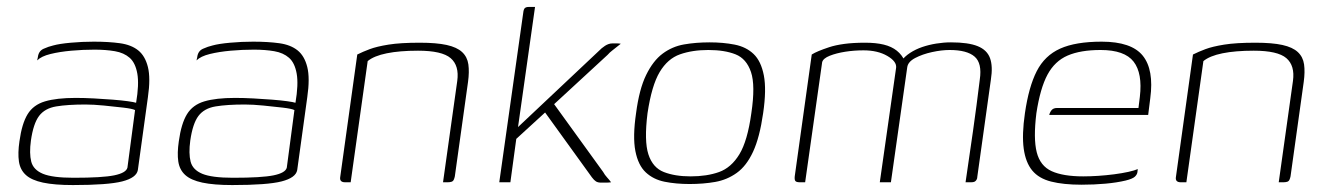

<svg xmlns="http://www.w3.org/2000/svg" viewBox="-20 -525 3825 553"><path d="M190 8Q137 8 104 1Q71 -6 54.5 -21Q38 -36 34.5 -60Q31 -84 36 -118Q43 -169 59.5 -196Q76 -223 109.5 -233Q143 -243 198 -243Q223 -243 251 -241.5Q279 -240 304.5 -238Q330 -236 348 -233.5Q366 -231 372 -229Q381 -282 375.5 -313Q370 -344 353.5 -358.5Q337 -373 311 -377.5Q285 -382 252 -382Q219 -382 185.5 -379Q152 -376 125.5 -369.5Q99 -363 87 -351L89 -360Q91 -378 105.5 -384.5Q120 -391 133 -394Q151 -399 184 -402Q217 -405 250 -405Q293 -405 325.5 -400.5Q358 -396 378 -380Q398 -364 406 -332Q414 -300 406 -245L377 -35Q373 -13 332 -2.5Q291 8 190 8ZM192 -13Q275 -13 309 -20Q343 -27 347 -42L369 -208Q361 -212 335.5 -215Q310 -218 279.5 -221Q249 -224 226 -224Q175 -224 142 -218.5Q109 -213 92.5 -191Q76 -169 69 -120Q64 -83 70 -59.5Q76 -36 103.5 -24.5Q131 -13 192 -13Z M649 8Q596 8 563 1Q530 -6 513.5 -21Q497 -36 493.5 -60Q490 -84 495 -118Q502 -169 518.5 -196Q535 -223 568.5 -233Q602 -243 657 -243Q682 -243 710 -241.5Q738 -240 763.5 -238Q789 -236 807 -233.5Q825 -231 831 -229Q840 -282 834.5 -313Q829 -344 812.5 -358.5Q796 -373 770 -377.5Q744 -382 711 -382Q678 -382 644.5 -379Q611 -376 584.5 -369.5Q558 -363 546 -351L548 -360Q550 -378 564.5 -384.5Q579 -391 592 -394Q610 -399 643 -402Q676 -405 709 -405Q752 -405 784.5 -400.5Q817 -396 837 -380Q857 -364 865 -332Q873 -300 865 -245L836 -35Q832 -13 791 -2.5Q750 8 649 8ZM651 -13Q734 -13 768 -20Q802 -27 806 -42L828 -208Q820 -212 794.5 -215Q769 -218 738.5 -221Q708 -224 685 -224Q634 -224 601 -218.5Q568 -213 551.5 -191Q535 -169 528 -120Q523 -83 529 -59.5Q535 -36 562.5 -24.5Q590 -13 651 -13Z M974 0Q957 0 960 -16L1009 -368Q1025 -376 1045 -383.5Q1065 -391 1099 -396.5Q1133 -402 1189 -402Q1237 -402 1266.5 -395.5Q1296 -389 1311 -375Q1326 -361 1329 -339.5Q1332 -318 1328 -289L1290 -17Q1289 -12 1287 -7.5Q1285 -3 1280.5 -1.5Q1276 0 1269 0H1256L1297 -292Q1303 -336 1278 -357.5Q1253 -379 1184 -379Q1131 -379 1094 -371.5Q1057 -364 1039 -349L990 0Z M1418 0 1487 -488Q1488 -498 1491.5 -501.5Q1495 -505 1503 -505H1521L1472 -159L1713 -386Q1718 -390 1722.5 -393Q1727 -396 1732.5 -398Q1738 -400 1744 -400Q1751 -400 1757 -400Q1763 -400 1768 -399Q1765 -397 1758.5 -391.5Q1752 -386 1744 -380Q1736 -374 1730 -367L1576 -225L1717 -30Q1722 -21 1728.5 -14Q1735 -7 1740 0Q1733 1 1725.5 1Q1718 1 1711 1Q1702 1 1696.5 -2.5Q1691 -6 1685 -14L1550 -201L1467 -125L1450 0Z M1966 5Q1927 5 1894.5 -1.5Q1862 -8 1840 -28.5Q1818 -49 1810 -90Q1802 -131 1812 -199Q1821 -268 1841 -309Q1861 -350 1888.5 -370.5Q1916 -391 1950 -397Q1984 -403 2024 -403Q2063 -403 2096 -396.5Q2129 -390 2150.5 -369.5Q2172 -349 2180 -308Q2188 -267 2178 -199Q2168 -129 2149 -88Q2130 -47 2102 -27Q2074 -7 2040 -1Q2006 5 1966 5ZM1969 -17Q2016 -17 2051 -29.5Q2086 -42 2109.5 -80.5Q2133 -119 2144 -199Q2156 -279 2143 -317.5Q2130 -356 2098.5 -368.5Q2067 -381 2020 -381Q1974 -381 1938.5 -368.5Q1903 -356 1880 -317.5Q1857 -279 1845 -199Q1835 -119 1847.5 -80.5Q1860 -42 1892 -29.5Q1924 -17 1969 -17Z M2284 0Q2274 0 2271 -3.5Q2268 -7 2269 -17L2318 -368Q2326 -373 2338 -378Q2350 -383 2368 -389Q2386 -395 2411.5 -398.5Q2437 -402 2472 -402Q2503 -402 2525.5 -396.5Q2548 -391 2563 -379Q2578 -367 2586 -349H2576Q2585 -362 2601 -372.5Q2617 -383 2636 -389.5Q2655 -396 2676.5 -399.5Q2698 -403 2719 -403Q2769 -403 2796 -392Q2823 -381 2831.5 -357.5Q2840 -334 2834 -296L2795 -17Q2795 -11 2792.5 -7Q2790 -3 2786.5 -1.5Q2783 0 2777 0H2761Q2772 -74 2782.5 -148Q2793 -222 2802 -296Q2809 -343 2787 -362Q2765 -381 2715 -381Q2692 -381 2664.5 -375Q2637 -369 2616 -358Q2595 -347 2593 -331L2546 0H2514L2561 -330Q2563 -348 2535.5 -364Q2508 -380 2467 -380Q2440 -380 2414.5 -376Q2389 -372 2370 -364.5Q2351 -357 2348 -346L2299 0Z M3095 7Q3043 7 3007.5 -2Q2972 -11 2953 -34Q2934 -57 2928.5 -97Q2923 -137 2932 -199Q2943 -275 2966 -320Q2989 -365 3033.5 -385Q3078 -405 3153 -405Q3239 -405 3271.5 -364.5Q3304 -324 3293 -242L3287 -194H3002Q3004 -202 3009 -208Q3014 -214 3025 -214H3259L3263 -246Q3271 -314 3245 -347.5Q3219 -381 3150 -381Q3092 -381 3055 -365Q3018 -349 2997 -310Q2976 -271 2965 -199Q2956 -126 2966 -86.5Q2976 -47 3009 -32Q3042 -17 3100 -17Q3120 -17 3143 -18.5Q3166 -20 3189 -23Q3212 -26 3230 -30Q3248 -34 3257 -38L3256 -29Q3255 -22 3248.5 -16Q3242 -10 3222 -5Q3197 1 3164 4Q3131 7 3095 7Z M3381 0Q3364 0 3367 -16L3416 -368Q3432 -376 3452 -383.5Q3472 -391 3506 -396.5Q3540 -402 3596 -402Q3644 -402 3673.5 -395.5Q3703 -389 3718 -375Q3733 -361 3736 -339.5Q3739 -318 3735 -289L3697 -17Q3696 -12 3694 -7.5Q3692 -3 3687.5 -1.5Q3683 0 3676 0H3663L3704 -292Q3710 -336 3685 -357.5Q3660 -379 3591 -379Q3538 -379 3501 -371.5Q3464 -364 3446 -349L3397 0Z"/></svg>

Font: Genos Thin ExtraLight
Style: Italic
Weight: 250
Italic angle: -8°
Version: Version 1.010